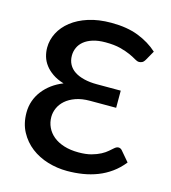

<svg xmlns="http://www.w3.org/2000/svg" viewBox="-110 -817 813 914"><g transform="rotate(15 297.0 -360.0)"><path d="M572.5 -106Q547.5 -74.5 517.2 -52.8Q487 -31 452.8 -17.8Q418.5 -4.5 381 1.5Q343.5 7.5 304 7.5Q255 7.5 208.5 -6.5Q162 -20.5 126 -48.2Q90 -76 68 -116.8Q46 -157.5 46 -211.5Q46 -242 55.5 -269.2Q65 -296.5 82.8 -319.5Q100.5 -342.5 125.2 -360.8Q150 -379 180.5 -391Q147.5 -401 124.8 -416.8Q102 -432.5 87.8 -451.5Q73.5 -470.5 67.2 -492Q61 -513.5 61 -535.5Q61 -573.5 79 -608.5Q97 -643.5 131 -670.2Q165 -697 214.2 -712.8Q263.5 -728.5 326.5 -728.5Q404.5 -728.5 460.5 -706.5Q516.5 -684.5 556.5 -648L530.5 -602Q523 -589 515.2 -585.8Q507.5 -582.5 501 -582.5Q491.5 -582.5 479 -590.2Q466.5 -598 446.5 -607Q426.5 -616 396.8 -623.8Q367 -631.5 323.5 -631.5Q287.5 -631.5 261.2 -623.2Q235 -615 218 -601Q201 -587 192.8 -568.5Q184.5 -550 184.5 -529.5Q184.5 -505 194.8 -486Q205 -467 224.5 -454.2Q244 -441.5 271.8 -434.8Q299.5 -428 334 -428H452.5V-343.5H324Q283.5 -343.5 253.5 -332.8Q223.5 -322 204 -304.8Q184.5 -287.5 175 -265.8Q165.5 -244 165.5 -222Q165.5 -194.5 176.8 -170.8Q188 -147 209.2 -129.5Q230.5 -112 262 -102Q293.5 -92 334 -92Q370.5 -92 396.8 -99.2Q423 -106.5 441.8 -116.5Q460.5 -126.5 472.5 -137.2Q484.5 -148 493 -155Q497.5 -159 502.5 -161.5Q507.5 -164 513 -164Q522 -164 529.5 -156.5Z"/></g></svg>

Font: Lato SemiBold
Style: Regular
Weight: 600
Designer: Lukasz Dziedzic with Adam Twardoch and Botio Nikoltchev
Foundry: tyPoland Lukasz Dziedzic
Version: Version 2.015; 2015-08-06; http://www.latofonts.com/